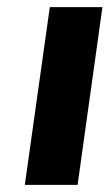

<svg xmlns="http://www.w3.org/2000/svg" viewBox="-20 -520 308 540"><path d="M198.2 0H49.8L120.1 -500H268.1Z"/></svg>

Font: Fivo Sans Modern
Style: Italic
Weight: 700
Designer: Alexander Slobzheninov
Foundry: Alexander Slobzheninov
Version: 1.0